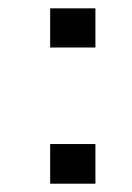

<svg xmlns="http://www.w3.org/2000/svg" viewBox="-20 -442 318 462"><path d="M209.6 -95.4H100.7V0H209.6ZM209.6 -421.9H100.7V-327.7H209.6Z"/></svg>

Font: Saysettha
Style: Regular
Weight: 400
Designer: John M. Durdin
Foundry: Lao Script for Windows
Version: Version 2.201